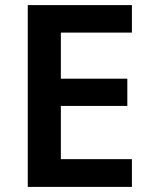

<svg xmlns="http://www.w3.org/2000/svg" viewBox="-20 -734 593 754"><path d="M498 0H89V-714H498V-606H219V-425H480V-318H219V-109H498Z"/></svg>

Font: Noto Sans Lao Looped SemiBold
Style: Regular
Weight: 600
Designer: Mark Frömberg, Ben Mitchell
Foundry: The Fontpad Ltd
Version: Version 1.002; ttfautohint (v1.8.4.7-5d5b)